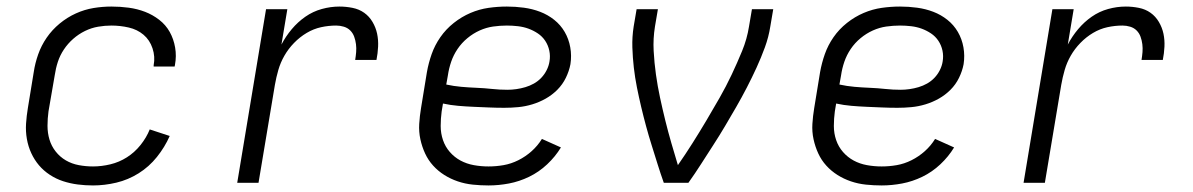

<svg xmlns="http://www.w3.org/2000/svg" viewBox="-20 -558 3640 586"><path d="M264 8Q240 8 217 5Q194 2 172.5 -5Q151 -12 132 -24.5Q113 -37 99 -53.5Q85 -70 75.5 -90.5Q66 -111 62 -134Q58 -157 59.5 -180.5Q61 -204 65 -228L83 -338Q87 -365 96.5 -392Q106 -419 122.5 -443Q139 -467 162 -486Q185 -505 211.5 -517Q238 -529 265.5 -533.5Q293 -538 320 -538Q347 -538 373 -534.5Q399 -531 422.5 -522Q446 -513 466 -497.5Q486 -482 498 -460.5Q510 -439 514.5 -413Q519 -387 514 -360Q514 -359 513.5 -357.5Q513 -356 513 -355H449Q449 -356 449 -357Q449 -358 449 -359Q454 -385 445.5 -410.5Q437 -436 418 -452Q399 -468 373 -474Q347 -480 320 -480Q300 -480 279.5 -476.5Q259 -473 239.5 -463.5Q220 -454 203.5 -439.5Q187 -425 175 -407Q163 -389 156.5 -369Q150 -349 147 -328L128 -218Q125 -196 125 -174Q125 -152 131 -132Q137 -112 150 -95.5Q163 -79 181 -68.5Q199 -58 220.5 -54Q242 -50 264 -50Q290 -50 317 -56.5Q344 -63 367.5 -78Q391 -93 409 -115.5Q427 -138 437 -163L498 -143Q483 -109 459 -79Q435 -49 403 -29Q371 -9 335 -0.5Q299 8 264 8Z M704 0 792 -530H857L839 -422Q852 -447 870.5 -469Q889 -491 912 -507Q935 -523 962 -530.5Q989 -538 1016 -538Q1036 -538 1056 -534Q1076 -530 1091.5 -519Q1107 -508 1117 -491Q1127 -474 1131 -455Q1135 -436 1134 -415.5Q1133 -395 1129 -375H1064Q1066 -387 1067 -399Q1068 -411 1066.5 -423Q1065 -435 1061 -446Q1057 -457 1049 -465Q1041 -473 1029.5 -476.5Q1018 -480 1006 -480Q983 -480 960 -475Q937 -470 916 -457.5Q895 -445 877.5 -427Q860 -409 848 -388Q836 -367 829.5 -344.5Q823 -322 819 -299L769 0Z M1471 8Q1447 8 1423 5.5Q1399 3 1377 -4.5Q1355 -12 1336 -24Q1317 -36 1302 -52.5Q1287 -69 1277.5 -89.5Q1268 -110 1263 -133Q1258 -156 1259.5 -180Q1261 -204 1265 -228L1283 -338Q1288 -366 1297.5 -393Q1307 -420 1324 -444.5Q1341 -469 1365 -488Q1389 -507 1416 -518.5Q1443 -530 1471 -534Q1499 -538 1527 -538Q1553 -538 1579 -534.5Q1605 -531 1628.5 -522Q1652 -513 1671.5 -497.5Q1691 -482 1703.5 -460.5Q1716 -439 1720.5 -413.5Q1725 -388 1721 -362Q1717 -341 1707 -320.5Q1697 -300 1681 -284Q1665 -268 1645.5 -257Q1626 -246 1604.5 -239.5Q1583 -233 1561.5 -231Q1540 -229 1519 -229Q1496 -229 1472.5 -230Q1449 -231 1425.5 -232Q1402 -233 1378.5 -235Q1355 -237 1332 -242L1328 -218Q1325 -196 1325 -173.5Q1325 -151 1332 -130.5Q1339 -110 1353 -94Q1367 -78 1385.5 -68Q1404 -58 1426 -54Q1448 -50 1471 -50Q1494 -50 1517 -54Q1540 -58 1562 -69Q1584 -80 1602.5 -96.5Q1621 -113 1634 -134L1692 -108Q1675 -80 1650 -56.5Q1625 -33 1595 -18.5Q1565 -4 1533.5 2Q1502 8 1471 8ZM1529 -284Q1542 -284 1556 -286Q1570 -288 1583.5 -292Q1597 -296 1609.5 -303Q1622 -310 1632 -320.5Q1642 -331 1648.5 -344Q1655 -357 1657 -370Q1660 -387 1656.5 -403.5Q1653 -420 1644 -433.5Q1635 -447 1621.5 -456Q1608 -465 1593 -470.5Q1578 -476 1561 -478Q1544 -480 1527 -480Q1506 -480 1485 -477Q1464 -474 1444 -465Q1424 -456 1406.5 -441.5Q1389 -427 1376.5 -408.5Q1364 -390 1357 -369.5Q1350 -349 1347 -328L1342 -300Q1365 -295 1388 -293Q1411 -291 1435 -290Q1459 -289 1482 -286.5Q1505 -284 1529 -284Z M2006 0Q1996 -28 1987 -57Q1978 -86 1969 -114.5Q1960 -143 1952 -172.5Q1944 -202 1937 -231.5Q1930 -261 1924 -291Q1918 -321 1914.5 -351.5Q1911 -382 1910 -413.5Q1909 -445 1914 -477L1923 -530H1988L1979 -477Q1973 -440 1975 -403Q1977 -366 1982 -330.5Q1987 -295 1994.5 -260Q2002 -225 2010.5 -190.5Q2019 -156 2029 -121.5Q2039 -87 2049 -54Q2072 -87 2093.5 -121Q2115 -155 2135.5 -189.5Q2156 -224 2176 -259Q2196 -294 2213 -330Q2230 -366 2245 -402.5Q2260 -439 2266 -477L2275 -530H2340L2331 -477Q2326 -445 2314.5 -413.5Q2303 -382 2289 -351.5Q2275 -321 2259.5 -291Q2244 -261 2227 -231.5Q2210 -202 2192.5 -172.5Q2175 -143 2156.5 -114.5Q2138 -86 2119.5 -57Q2101 -28 2081 0Z M2671 8Q2647 8 2623 5.5Q2599 3 2577 -4.5Q2555 -12 2536 -24Q2517 -36 2502 -52.5Q2487 -69 2477.5 -89.5Q2468 -110 2463 -133Q2458 -156 2459.5 -180Q2461 -204 2465 -228L2483 -338Q2488 -366 2497.5 -393Q2507 -420 2524 -444.5Q2541 -469 2565 -488Q2589 -507 2616 -518.5Q2643 -530 2671 -534Q2699 -538 2727 -538Q2753 -538 2779 -534.5Q2805 -531 2828.5 -522Q2852 -513 2871.5 -497.5Q2891 -482 2903.5 -460.5Q2916 -439 2920.5 -413.5Q2925 -388 2921 -362Q2917 -341 2907 -320.5Q2897 -300 2881 -284Q2865 -268 2845.5 -257Q2826 -246 2804.5 -239.5Q2783 -233 2761.5 -231Q2740 -229 2719 -229Q2696 -229 2672.5 -230Q2649 -231 2625.5 -232Q2602 -233 2578.5 -235Q2555 -237 2532 -242L2528 -218Q2525 -196 2525 -173.5Q2525 -151 2532 -130.5Q2539 -110 2553 -94Q2567 -78 2585.5 -68Q2604 -58 2626 -54Q2648 -50 2671 -50Q2694 -50 2717 -54Q2740 -58 2762 -69Q2784 -80 2802.5 -96.5Q2821 -113 2834 -134L2892 -108Q2875 -80 2850 -56.5Q2825 -33 2795 -18.5Q2765 -4 2733.5 2Q2702 8 2671 8ZM2729 -284Q2742 -284 2756 -286Q2770 -288 2783.5 -292Q2797 -296 2809.5 -303Q2822 -310 2832 -320.5Q2842 -331 2848.5 -344Q2855 -357 2857 -370Q2860 -387 2856.5 -403.5Q2853 -420 2844 -433.5Q2835 -447 2821.5 -456Q2808 -465 2793 -470.5Q2778 -476 2761 -478Q2744 -480 2727 -480Q2706 -480 2685 -477Q2664 -474 2644 -465Q2624 -456 2606.5 -441.5Q2589 -427 2576.5 -408.5Q2564 -390 2557 -369.5Q2550 -349 2547 -328L2542 -300Q2565 -295 2588 -293Q2611 -291 2635 -290Q2659 -289 2682 -286.5Q2705 -284 2729 -284Z M3104 0 3192 -530H3257L3239 -422Q3252 -447 3270.5 -469Q3289 -491 3312 -507Q3335 -523 3362 -530.5Q3389 -538 3416 -538Q3436 -538 3456 -534Q3476 -530 3491.5 -519Q3507 -508 3517 -491Q3527 -474 3531 -455Q3535 -436 3534 -415.5Q3533 -395 3529 -375H3464Q3466 -387 3467 -399Q3468 -411 3466.5 -423Q3465 -435 3461 -446Q3457 -457 3449 -465Q3441 -473 3429.5 -476.5Q3418 -480 3406 -480Q3383 -480 3360 -475Q3337 -470 3316 -457.5Q3295 -445 3277.5 -427Q3260 -409 3248 -388Q3236 -367 3229.5 -344.5Q3223 -322 3219 -299L3169 0Z"/></svg>

Font: Iosevka Curly Light Extended
Style: Italic
Weight: 300
Width: 7
Italic angle: -9°
Monospace: yes
Designer: Belleve Invis
Foundry: Belleve Invis
Version: Version 11.1.0; ttfautohint (v1.8.3)